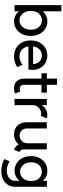

<svg xmlns="http://www.w3.org/2000/svg" viewBox="1020 -1812 1005 3086"><g transform="rotate(90 1523.0 -269.5)"><path d="M63.5 0V-752H163.1V-458.5H171.4L150.9 -398.4V-118.7L178.2 -67.9H161.1V0ZM325.2 7.8Q259.8 7.8 208.7 -27.3Q157.7 -62.5 128.4 -123.5Q99.1 -184.6 98.6 -261.2Q99.1 -339.4 128.2 -399.4Q157.2 -459.5 208 -493.7Q258.8 -527.8 324.2 -527.8Q386.2 -527.8 439.7 -495.8Q493.2 -463.9 525.6 -403.8Q558.1 -343.8 557.6 -260.3Q558.1 -197.3 539.3 -147.7Q520.5 -98.1 488 -63.5Q455.6 -28.8 413.6 -10.5Q371.6 7.8 325.2 7.8ZM305.7 -80.1Q350.1 -80.1 384.5 -103.5Q418.9 -127 438.5 -167.7Q458 -208.5 457.5 -260.7Q458 -314 438.5 -354.5Q418.9 -395 384.3 -417.5Q349.6 -439.9 305.2 -439.9Q264.2 -439.9 230.2 -418.5Q196.3 -397 176 -356.7Q155.8 -316.4 155.8 -260.7Q155.8 -208.5 175.3 -167.7Q194.8 -127 228.8 -103.5Q262.7 -80.1 305.7 -80.1Z M887.2 7.8Q811.5 7.8 753.7 -25.6Q695.8 -59.1 663.1 -119.4Q630.4 -179.7 630.4 -260.3Q630.4 -341.8 662.6 -401.4Q694.8 -460.9 750 -493.9Q805.2 -526.9 873 -526.9Q939.5 -526.9 991.5 -496.6Q1043.5 -466.3 1073.7 -412.4Q1104 -358.4 1104 -287.6Q1104 -268.1 1101.8 -251.7Q1099.6 -235.4 1097.2 -223.1H705.6V-298.3H1008.8Q1008.8 -337.4 992.2 -369.4Q975.6 -401.4 945.1 -420.2Q914.6 -439 873 -439Q828.6 -439 794.9 -416.7Q761.2 -394.5 742.4 -354.5Q723.6 -314.5 723.6 -261.2Q723.6 -207 743.7 -166.3Q763.7 -125.5 800.8 -102.8Q837.9 -80.1 888.7 -80.1Q918 -80.1 943.4 -87.4Q968.8 -94.7 988.8 -106.2Q1008.8 -117.7 1022.9 -129.4L1059.1 -43.9Q1028.8 -22.5 984.1 -7.3Q939.5 7.8 887.2 7.8Z M1401.4 7.8Q1323.2 7.8 1283.7 -36.9Q1244.1 -81.5 1244.1 -151.4V-682.6H1343.8V-159.7Q1343.8 -121.1 1361.6 -101.8Q1379.4 -82.5 1407.2 -82.5Q1419.4 -82.5 1429.7 -85.9Q1439.9 -89.4 1448.7 -93.8L1484.4 -9.8Q1467.8 -2.4 1447.5 2.7Q1427.2 7.8 1401.4 7.8ZM1158.2 -433.1V-519.5H1470.2V-433.1Z M1570.8 0V-519H1669.4V-441.4H1683.1L1653.3 -408.2Q1667 -438.5 1691.2 -465.8Q1715.3 -493.2 1749.8 -510Q1784.2 -526.9 1829.1 -526.9Q1846.7 -526.9 1861.8 -524.4Q1877 -522 1883.3 -519.5L1842.8 -423.3Q1839.4 -425.3 1828.6 -427Q1817.9 -428.7 1804.7 -428.7Q1783.2 -428.7 1759.8 -419.4Q1736.3 -410.2 1716.1 -392.8Q1695.8 -375.5 1683.1 -349.6Q1670.4 -323.7 1670.4 -290V0Z M2139.2 7.8Q2082.5 7.8 2038.8 -16.4Q1995.1 -40.5 1970.2 -86.4Q1945.3 -132.3 1945.3 -197.8V-519H2044.9V-205.1Q2044.9 -143.6 2078.6 -112.8Q2112.3 -82 2159.7 -82Q2196.3 -82 2224.1 -98.4Q2252 -114.7 2267.3 -142.8Q2282.7 -170.9 2282.7 -205.1V-519H2382.3V-154.8Q2382.3 -122.1 2390.6 -106Q2398.9 -89.8 2424.3 -80.1L2387.2 7.8Q2346.7 -8.8 2323.5 -34.2Q2300.3 -59.6 2299.8 -87.9L2338.4 -66.4H2272.9L2323.2 -99.1Q2300.8 -56.2 2254.9 -24.2Q2209 7.8 2139.2 7.8Z M2730 212.9Q2671.9 212.9 2619.9 197.5Q2567.9 182.1 2537.6 163.6L2573.7 78.6Q2598.1 96.2 2639.4 110.6Q2680.7 125 2724.1 125Q2760.7 125 2798.3 111.3Q2835.9 97.7 2861.3 67.1Q2886.7 36.6 2886.7 -13.7V-77.6H2871.6L2891.1 -125V-407.7L2863.8 -457.5H2886.2V-519.5H2983.4V-19Q2983.4 41.5 2962.4 85.2Q2941.4 128.9 2905.5 157.2Q2869.6 185.5 2824.5 199.2Q2779.3 212.9 2730 212.9ZM2721.7 -0.5Q2676.3 -0.5 2634.3 -18.6Q2592.3 -36.6 2559.6 -70.8Q2526.9 -105 2508.1 -154.1Q2489.3 -203.1 2489.3 -265.1Q2489.3 -348.6 2522.5 -407.2Q2555.7 -465.8 2609.6 -496.6Q2663.6 -527.3 2725.6 -527.3Q2791.5 -527.3 2842 -494.1Q2892.6 -460.9 2921.1 -402.3Q2949.7 -343.8 2949.7 -268.6Q2949.7 -191.9 2919.9 -131.3Q2890.1 -70.8 2838.6 -35.6Q2787.1 -0.5 2721.7 -0.5ZM2740.2 -89.4Q2783.7 -89.4 2817.4 -112.1Q2851.1 -134.8 2870.4 -174.8Q2889.6 -214.8 2889.6 -267.6Q2889.6 -319.8 2870.4 -358.2Q2851.1 -396.5 2817.6 -417.5Q2784.2 -438.5 2740.7 -438.5Q2695.8 -438.5 2661.6 -416.7Q2627.4 -395 2608.4 -356.2Q2589.4 -317.4 2589.4 -266.1Q2589.4 -214.8 2608.6 -175Q2627.9 -135.3 2662.1 -112.3Q2696.3 -89.4 2740.2 -89.4Z"/></g></svg>

Font: Reddit Sans Medium
Style: Regular
Weight: 500
Designer: Stephen Hutchings
Foundry: Reddit
Version: Version 1.014